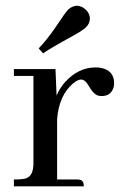

<svg xmlns="http://www.w3.org/2000/svg" viewBox="-20 -661 430 681"><path d="M252.9 -24.4H182.6V-239.3Q189.5 -323.2 239.3 -365.2Q255.9 -378.9 267.6 -378.9Q282.2 -378.9 295.9 -354.5Q311.5 -327.1 327.1 -322.3Q334 -320.3 340.8 -320.3Q373 -320.3 382.8 -350.6Q384.8 -358.4 384.8 -365.2Q384.8 -410.2 339.8 -419.9Q330.1 -421.9 319.3 -421.9Q258.8 -421.9 211.9 -371.1Q192.4 -349.6 180.7 -322.3L176.8 -416H29.3V-391.6H98.6V-82Q98.6 -37.1 72.3 -28.3Q58.6 -24.4 29.3 -24.4V0H277.3Q277.3 -21.5 262.7 -23.4Q258.8 -24.4 252.9 -24.4ZM284.2 -563.5Q297.9 -576.2 298.8 -593.8Q298.8 -619.1 273.4 -634.8Q261.7 -640.6 252 -640.6Q236.3 -639.6 222.7 -627.9Q213.9 -620.1 175.8 -562.5Q144.5 -517.6 117.2 -489.3L132.8 -471.7Q157.2 -489.3 241.2 -535.2Q272.5 -552.7 284.2 -563.5Z"/></svg>

Font: Abhaya Libre Medium
Style: Regular
Weight: 500
Designer: Pushpananda Ekanayake, Sol Matas, Pathum Egodawatta
Foundry: Mooniak
Version: Version 1.050 ; ttfautohint (v1.6)